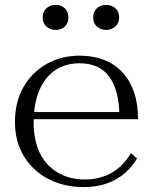

<svg xmlns="http://www.w3.org/2000/svg" viewBox="-20 -753 623 783"><path d="M117 -254Q117 -198 132 -154.5Q147 -111 175 -81.5Q203 -52 241 -36.5Q279 -21 324 -21Q372 -21 408.5 -35.5Q445 -50 471 -74.5Q497 -99 514 -128L539 -107Q519 -72 487.5 -45.5Q456 -19 414.5 -4.5Q373 10 320 10Q242 10 178.5 -22.5Q115 -55 78 -115Q41 -175 41 -256Q41 -337 75.5 -397.5Q110 -458 170 -492Q230 -526 304 -526Q359 -526 403.5 -509Q448 -492 479 -458.5Q510 -425 526.5 -377Q543 -329 543 -267H94V-296H493L467 -285Q466 -336 455.5 -375Q445 -414 425 -441Q405 -468 374.5 -481.5Q344 -495 304 -495Q262 -495 227 -479Q192 -463 167.5 -431.5Q143 -400 130 -355.5Q117 -311 117 -254ZM259 -682Q259 -659 244.5 -645Q230 -631 207 -631Q184 -631 169 -645Q154 -659 154 -682Q154 -705 169 -719Q184 -733 207 -733Q230 -733 244.5 -719Q259 -705 259 -682ZM466 -682Q466 -659 450.5 -645Q435 -631 413 -631Q390 -631 375 -645Q360 -659 360 -682Q360 -705 375 -719Q390 -733 413 -733Q436 -733 451 -719Q466 -705 466 -682Z"/></svg>

Font: Roboto Serif 120pt Expanded Light
Style: Regular
Weight: 300
Width: 7
Designer: Greg Gazdowicz
Foundry: Commercial Type
Version: Version 1.008